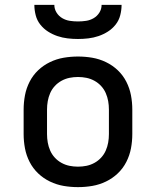

<svg xmlns="http://www.w3.org/2000/svg" viewBox="-20 -760 640 788"><path d="M300 8Q270 8 241 3Q212 -2 185 -15Q158 -28 136.5 -48.5Q115 -69 101.5 -95.5Q88 -122 82.5 -151Q77 -180 77 -210V-310Q77 -340 82.5 -369Q88 -398 101.5 -424.5Q115 -451 136.5 -471.5Q158 -492 185 -505Q212 -518 241 -523Q270 -528 300 -528Q330 -528 359 -523Q388 -518 415 -505Q442 -492 463.5 -471.5Q485 -451 498.5 -424.5Q512 -398 517.5 -369Q523 -340 523 -310V-210Q523 -180 517.5 -151Q512 -122 498.5 -95.5Q485 -69 463.5 -48.5Q442 -28 415 -15Q388 -2 359 3Q330 8 300 8ZM300 -76Q318 -76 335 -79.5Q352 -83 367.5 -91.5Q383 -100 395 -113Q407 -126 414 -142Q421 -158 424 -175Q427 -192 427 -210V-310Q427 -328 424 -345Q421 -362 414 -378Q407 -394 395 -407Q383 -420 367.5 -428.5Q352 -437 335 -440.5Q318 -444 300 -444Q282 -444 265 -440.5Q248 -437 232.5 -428.5Q217 -420 205 -407Q193 -394 186 -378Q179 -362 176 -345Q173 -328 173 -310V-210Q173 -192 176 -175Q179 -158 186 -142Q193 -126 205 -113Q217 -100 232.5 -91.5Q248 -83 265 -79.5Q282 -76 300 -76ZM300 -600Q279 -600 257.5 -602.5Q236 -605 215.5 -612Q195 -619 177 -630.5Q159 -642 145.5 -659Q132 -676 126.5 -697.5Q121 -719 121 -740H203Q203 -723 212 -708.5Q221 -694 235.5 -685.5Q250 -677 266.5 -674.5Q283 -672 300 -672Q317 -672 333.5 -674.5Q350 -677 364.5 -685.5Q379 -694 388 -708.5Q397 -723 397 -740H479Q479 -719 473.5 -697.5Q468 -676 454.5 -659Q441 -642 423 -630.5Q405 -619 384.5 -612Q364 -605 342.5 -602.5Q321 -600 300 -600Z"/></svg>

Font: Iosevka Fixed Medium Extended
Style: Regular
Weight: 500
Width: 7
Monospace: yes
Designer: Belleve Invis
Foundry: Belleve Invis
Version: Version 24.1.1; ttfautohint (v1.8.4)